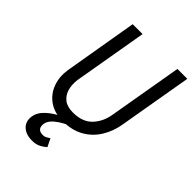

<svg xmlns="http://www.w3.org/2000/svg" viewBox="-262 -816 1153 1153"><g transform="rotate(45 314.5 -239.0)"><path d="M300 133 325 184Q309 199 286.5 210.5Q264 222 235 222Q181 223 151.5 195.5Q122 168 128 122Q133 89 156 63Q179 37 212 16Q245 -5 278 -22L316 3Q293 14 269.5 29Q246 44 229.5 62.5Q213 81 210 103Q205 149 247 152Q264 154 276.5 147.5Q289 141 300 133ZM165 -700H249L168 -230Q162 -187 172 -151Q182 -115 209.5 -93Q237 -71 286 -71Q367 -71 410 -116.5Q453 -162 464 -230L545 -700H629L548 -230Q537 -164 503.5 -109.5Q470 -55 414 -23Q358 9 279 9Q209 9 162 -24Q115 -57 95 -111.5Q75 -166 85 -230Z"/></g></svg>

Font: Jost*
Style: Italic
Weight: 400
Italic angle: -10°
Version: Version 3.7